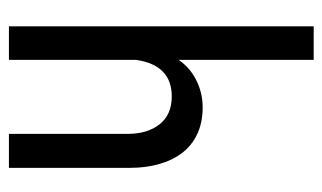

<svg xmlns="http://www.w3.org/2000/svg" viewBox="-170 -570 740 441"><g transform="rotate(-90 200.5 -350.0)"><path d="M283 -310Q264 -283 235 -269Q206 -255 174 -255Q139 -255 112.5 -267.5Q86 -280 69 -302.5Q52 -325 43.5 -355.5Q35 -386 35 -421V-700H113V-427Q113 -382 135 -354Q157 -326 199 -326Q271 -326 283 -408V-700H360V0H283Z"/></g></svg>

Font: Bebas Neue Regular
Style: Regular
Weight: 400
Designer: Ryoichi Tsunekawa & LGV (GE)
Foundry: Free Software Foundation, Inc.
Version: Version 1.003 August 13, 2016